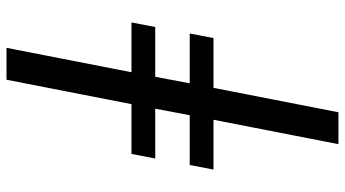

<svg xmlns="http://www.w3.org/2000/svg" viewBox="-255 -620 1060 590"><g transform="rotate(-90 275.0 -325.0)"><path d="M127 185 202 -199H49L63 -272H216L236 -378H83L97 -451H250L325 -835H423L348 -451H501L487 -378H334L314 -272H467L453 -199H300L225 185Z"/></g></svg>

Font: Lode Dark
Style: Bold Italic
Weight: 700
Italic angle: -11°
Monospace: yes
Designer: Belleve Invis
Foundry: Belleve Invis
Version: Version 29.2.0; ttfautohint (v1.8.3)